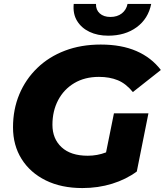

<svg xmlns="http://www.w3.org/2000/svg" viewBox="-20 -940 836 974"><path d="M398 14Q291 14 212 -25Q133 -64 89.5 -133.5Q46 -203 46 -294Q46 -385 78 -461.5Q110 -538 169 -595Q228 -652 309.5 -683Q391 -714 491 -714Q596 -714 672 -681Q748 -648 796 -585L654 -473Q619 -516 577.5 -533Q536 -550 482 -550Q410 -550 357 -518.5Q304 -487 275 -432Q246 -377 246 -307Q246 -236 292.5 -193Q339 -150 425 -150Q474 -150 518 -167L558 -365H733L674 -70Q620 -30 549 -8Q478 14 398 14ZM529 -759Q475 -759 434 -778.5Q393 -798 371 -834Q349 -870 354 -920H467Q466 -890 486 -872Q506 -854 540 -854Q575 -854 598 -872Q621 -890 627 -920H747Q732 -845 673.5 -802Q615 -759 529 -759Z"/></svg>

Font: Montserrat ExtraBold
Style: Italic
Weight: 800
Italic angle: -11.3°
Designer: Julieta Ulanovsky
Foundry: Julieta Ulanovsky
Version: Version 9.000; ttfautohint (v1.8.4.7-5d5b)